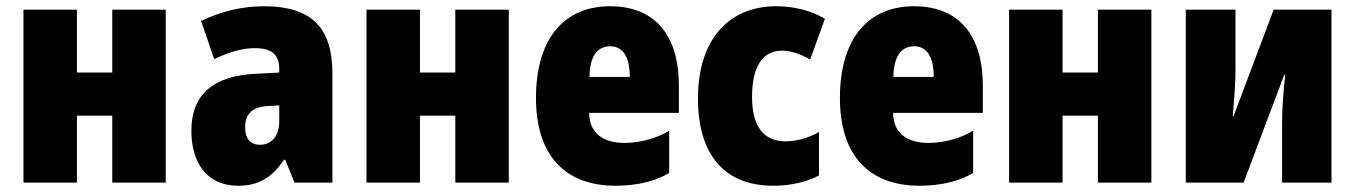

<svg xmlns="http://www.w3.org/2000/svg" viewBox="-20 -584 4332 614"><path d="M55 0H226V-214H339V0H510V-553H339V-352H226V-553H55Z M742 10C807 10 851 -17 888 -73H892L922 0H1043V-350C1043 -498 973 -564 825 -564C754 -564 688 -548 623 -517L665 -395C716 -419 756 -430 795 -430C848 -430 873 -410 873 -364V-352L798 -348C665 -342 592 -284 592 -166C592 -68 638 10 742 10ZM812 -121C781 -121 764 -139 764 -177C764 -220 787 -243 839 -245L873 -247V-195C873 -148 847 -121 812 -121Z M1152 0H1323V-214H1436V0H1607V-553H1436V-352H1323V-553H1152Z M1949 10C2017 10 2078 -5 2120 -31V-166C2079 -141 2026 -127 1977 -127C1906 -127 1865 -160 1864 -223H2151V-310C2151 -472 2074 -564 1931 -564C1783 -564 1694 -459 1694 -271C1694 -88 1786 10 1949 10ZM1865 -338C1866 -409 1894 -436 1931 -436C1971 -436 1994 -404 1994 -338Z M2453 10C2509 10 2560 -2 2599 -23V-162C2565 -142 2526 -132 2491 -132C2421 -133 2385 -180 2385 -275C2385 -371 2419 -422 2481 -422C2507 -422 2536 -413 2571 -394L2618 -524C2572 -551 2518 -564 2462 -564C2312 -564 2212 -459 2212 -269C2212 -90 2296 10 2453 10Z M2921 10C2989 10 3050 -5 3092 -31V-166C3051 -141 2998 -127 2949 -127C2878 -127 2837 -160 2836 -223H3123V-310C3123 -472 3046 -564 2903 -564C2755 -564 2666 -459 2666 -271C2666 -88 2758 10 2921 10ZM2837 -338C2838 -409 2866 -436 2903 -436C2943 -436 2966 -404 2966 -338Z M3207 0H3378V-214H3491V0H3662V-553H3491V-352H3378V-553H3207Z M3772 0H3957L4087 -345H4090C4084 -288 4080 -239 4080 -191V0H4238V-553H4053L3925 -213H3922C3928 -279 3931 -320 3931 -369V-553H3772Z"/></svg>

Font: Noto Sans Condensed Black
Style: Regular
Weight: 900
Width: 3
Designer: Monotype Design Team
Foundry: Monotype Imaging Inc.
Version: Version 2.013